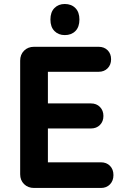

<svg xmlns="http://www.w3.org/2000/svg" viewBox="-20 -932 621 952"><path d="M148.9 0Q118.8 0 99.4 -19.1Q80 -38.2 80 -68V-631.2Q80 -661.4 99.3 -680.7Q118.6 -700 148.8 -700H217.5V0ZM171.8 -576V-700H468.8Q496.5 -700 513.6 -682.9Q530.8 -665.7 530.8 -638Q530.8 -610.8 513.6 -593.4Q496.5 -576 468.8 -576ZM172.5 -295V-419.2H430.8Q458.5 -419.2 475.6 -401.7Q492.8 -384.1 492.8 -357Q492.8 -329.8 475.6 -312.4Q458.5 -295 430.8 -295ZM182.5 0V-127.2H480.5Q508.2 -127.2 525.4 -109.7Q542.5 -92.2 542.5 -63.8Q542.5 -36 525.4 -18Q508.2 0 480.5 0ZM301.3 -758Q270 -758 250 -778.1Q230 -798.2 230 -835.2Q230 -871.8 249.9 -892Q269.8 -912.2 301.1 -912.2Q333.8 -912.2 353.8 -892Q373.8 -871.8 373.8 -835.2Q373.8 -798.2 353.9 -778.1Q334 -758 301.3 -758Z"/></svg>

Font: National Park
Style: Regular
Weight: 400
Designer: Andrea Herstowski, Ben Hoepner
Version: Version 1.009